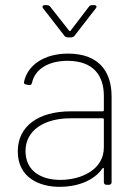

<svg xmlns="http://www.w3.org/2000/svg" viewBox="-20 -717 541 745"><path d="M269 -578 352 -685C357 -691 354 -697 346 -697H338C333 -697 328 -696 325 -691L254 -598C253 -596 250 -595 248 -598L175 -691C172 -695 167 -697 162 -697H153C148 -697 145 -694 145 -691C145 -689 145 -687 147 -685L230 -578C233 -574 238 -572 243 -572H256C261 -572 266 -574 269 -578ZM244 -509C151 -509 86 -464 73 -398C72 -393 76 -390 82 -389L92 -387C98 -386 102 -388 104 -395C115 -448 167 -481 242 -481C344 -481 383 -422 383 -345V-289C383 -287 381 -285 379 -285H255C127 -285 49 -226 49 -130C49 -27 133 8 212 8C279 8 344 -15 378 -64C381 -67 383 -65 383 -62V-10C383 -4 387 0 393 0H403C409 0 413 -4 413 -10V-343C413 -442 361 -509 244 -509ZM214 -19C139 -19 79 -54 79 -131C79 -212 152 -258 254 -258H379C381 -258 383 -256 383 -254V-145C383 -59 296 -19 214 -19Z"/></svg>

Font: Barlow Thin
Style: Regular
Weight: 250
Designer: Jeremy Tribby
Foundry: Tribby Type
Version: Version 1.422;hotconv 1.0.109;makeotfexe 2.5.65596